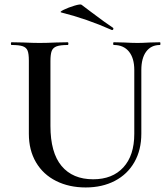

<svg xmlns="http://www.w3.org/2000/svg" viewBox="-20 -811 741 845"><path d="M481 -613Q478 -613 478 -619Q478 -625 481 -625L526 -624Q562 -622 586 -622Q604 -622 640 -624L684 -625Q686 -625 686 -619Q686 -613 684 -613Q645 -613 623.5 -584Q602 -555 602 -503V-223Q602 -151 571.5 -97.5Q541 -44 485.5 -15Q430 14 357 14Q284 14 227 -14.5Q170 -43 138.5 -96.5Q107 -150 107 -222V-544Q107 -574 101.5 -588Q96 -602 80 -607.5Q64 -613 31 -613Q28 -613 28 -619Q28 -625 31 -625L83 -624Q127 -622 154 -622Q184 -622 228 -624L278 -625Q281 -625 281 -619Q281 -613 278 -613Q245 -613 229 -607Q213 -601 207.5 -586.5Q202 -572 202 -542V-257Q202 -139 251 -80.5Q300 -22 390 -22Q475 -22 523 -74.5Q571 -127 571 -222V-503Q571 -555 547.5 -584Q524 -613 481 -613ZM250 -756Q240 -758 260.5 -768Q281 -778 307.5 -786Q334 -794 339 -790Q369 -768 384 -756Q445 -710 477 -689Q479 -688 479 -685Q479 -682 477 -680Q475 -678 472 -679Q362 -728 250 -756Z"/></svg>

Font: Cormorant Garamond SemiBold
Style: Regular
Weight: 600
Designer: Christian Thalmann (Catharsis Fonts)
Version: Version 3.000